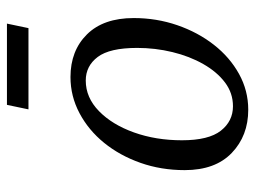

<svg xmlns="http://www.w3.org/2000/svg" viewBox="-111 -611 735 553"><g transform="rotate(-90 256.5 -334.5)"><path d="M217 13Q142 13 92.5 -34.5Q43 -82 43 -170Q43 -238 64 -297.5Q85 -357 121.5 -402Q158 -447 207 -473Q256 -499 311 -499Q387 -499 434 -451.5Q481 -404 481 -317Q481 -251 460.5 -191.5Q440 -132 404 -86Q368 -40 320 -13.5Q272 13 217 13ZM227 -31Q265 -31 295.5 -54Q326 -77 348.5 -116.5Q371 -156 383 -205.5Q395 -255 395 -307Q395 -386 369 -420.5Q343 -455 301 -455Q252 -455 213 -417Q174 -379 151.5 -316Q129 -253 129 -178Q129 -101 156.5 -66Q184 -31 227 -31ZM218 -620 231 -682H465L452 -620Z"/></g></svg>

Font: Source Serif 4 SmText
Style: Italic
Weight: 400
Italic angle: -12°
Designer: Frank Grießhammer
Foundry: Adobe
Version: Version 4.005;hotconv 1.1.0;makeotfexe 2.6.0